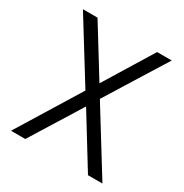

<svg xmlns="http://www.w3.org/2000/svg" viewBox="-172 -879 970 1013"><g transform="rotate(30 313.5 -372.5)"><path d="M592 0H504L314 -309L122 0H35L269 -380L43 -745H132L314 -450L495 -745H584L357 -380Z"/></g></svg>

Font: Plus Jakarta Display Light
Style: Regular
Weight: 300
Designer: Gumpita Rahayu
Foundry: Tokotype Studio
Version: Version 1.000;hotconv 1.0.109;makeotfexe 2.5.65596